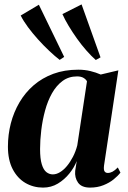

<svg xmlns="http://www.w3.org/2000/svg" viewBox="-20 -841 581 872"><path d="M452.5 -89.5Q450 -69.5 455 -62.5Q460 -55.5 469.5 -55.5Q480 -55.5 491 -61.2Q502 -67 515 -80.5L527 -57Q515.5 -42 496 -26.2Q476.5 -10.5 449.5 0.2Q422.5 11 389 11Q350.5 11 334.5 -11.5Q318.5 -34 321.5 -65L328.5 -109.5Q317.5 -81 295.2 -53.2Q273 -25.5 242.8 -7.2Q212.5 11 175.5 11Q131.5 11 95.2 -10.2Q59 -31.5 37.5 -73Q16 -114.5 16 -175Q16 -229.5 29.2 -280.8Q42.5 -332 68.5 -376.2Q94.5 -420.5 133 -453.8Q171.5 -487 222.2 -505.8Q273 -524.5 335.5 -524.5Q365 -524.5 390.5 -518.2Q416 -512 437.5 -502.5L517.5 -521.5ZM375 -471.5Q371 -480 359.8 -487Q348.5 -494 330 -494Q292 -494 264 -473.2Q236 -452.5 216.2 -417.5Q196.5 -382.5 184.8 -339.2Q173 -296 167.5 -250.5Q162 -205 162 -164Q162 -120 169.8 -94.8Q177.5 -69.5 190.8 -59.2Q204 -49 220 -49Q236 -49 252.5 -59Q269 -69 284 -87Q299 -105 311.5 -129.2Q324 -153.5 331 -181ZM251 -569Q229.5 -585.5 203.8 -609.8Q178 -634 153 -661.8Q128 -689.5 107.2 -717.5Q86.5 -745.5 74 -770.5L156.5 -819.5L271.5 -582.5ZM415 -568.5Q394.5 -586.5 372.5 -611.5Q350.5 -636.5 330 -665.2Q309.5 -694 292 -723Q274.5 -752 263.5 -777L350.5 -821L436.5 -580.5Z"/></svg>

Font: Merriweather 120pt
Style: Bold Italic
Weight: 700
Italic angle: -7.8°
Version: Version 2.101